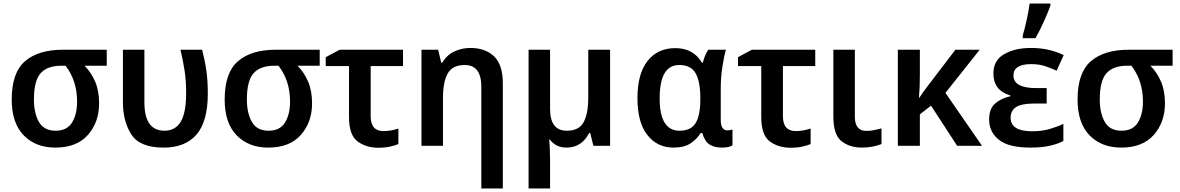

<svg xmlns="http://www.w3.org/2000/svg" viewBox="-20 -821 6644 1081"><path d="M538 -239Q538 -310 515.5 -362Q493 -414 456 -451H581V-541H334Q196 -541 121 -476.5Q46 -412 46 -261Q46 -128 113.5 -59Q181 10 291 10Q412 10 475 -61.5Q538 -133 538 -239ZM171 -261Q171 -366 208.5 -408.5Q246 -451 326 -451H349Q414 -367 414 -249Q414 -177 385.5 -131Q357 -85 293 -85Q228 -85 199.5 -134Q171 -183 171 -261Z M901 10Q1023 10 1086.5 -63.5Q1150 -137 1150 -294Q1150 -366 1142 -422.5Q1134 -479 1118 -541H996Q1011 -478 1019.5 -422Q1028 -366 1028 -298Q1028 -186 997.5 -135.5Q967 -85 906 -85Q793 -85 793 -245V-541H672V-246Q672 -138 719.5 -64Q767 10 901 10Z M1737 -239Q1737 -310 1714.5 -362Q1692 -414 1655 -451H1780V-541H1533Q1395 -541 1320 -476.5Q1245 -412 1245 -261Q1245 -128 1312.5 -59Q1380 10 1490 10Q1611 10 1674 -61.5Q1737 -133 1737 -239ZM1370 -261Q1370 -366 1407.5 -408.5Q1445 -451 1525 -451H1548Q1613 -367 1613 -249Q1613 -177 1584.5 -131Q1556 -85 1492 -85Q1427 -85 1398.5 -134Q1370 -183 1370 -261Z M2249 -541H1892L1814 -499V-449H1945V-163Q1945 -60 1993.5 -24.5Q2042 11 2112 11Q2146 11 2175.5 4.5Q2205 -2 2223 -10V-97Q2179 -83 2139 -83Q2067 -83 2067 -167V-449H2249Z M2628 -551Q2580 -551 2537.5 -531Q2495 -511 2471 -469H2464L2447 -541H2353V0H2474V-268Q2474 -359 2500.5 -407Q2527 -455 2597 -455Q2690 -455 2690 -332V240H2811V-352Q2811 -456 2762 -503.5Q2713 -551 2628 -551Z M3415 -541H3292V-272Q3292 -181 3266 -133Q3240 -85 3171 -85Q3077 -85 3077 -208V-541H2956V240H3077V84Q3077 50 3075.5 16Q3074 -18 3072 -35H3076Q3110 10 3169 10Q3255 10 3297 -72H3303L3321 0H3415Z M3772 10Q3832 10 3868 -14Q3904 -38 3925 -72H3934Q3947 -26 3974 -8Q4001 10 4044 10Q4085 10 4104 -3V-92Q4091 -87 4077 -87Q4038 -87 4038 -144V-326Q4038 -385 4047.5 -446.5Q4057 -508 4067 -541H3968Q3957 -526 3949 -505.5Q3941 -485 3937 -468H3932Q3884 -550 3782 -550Q3683 -550 3626 -478Q3569 -406 3569 -268Q3569 -131 3625 -60.5Q3681 10 3772 10ZM3806 -85Q3694 -85 3694 -267Q3694 -455 3804 -455Q3871 -455 3897 -407.5Q3923 -360 3923 -269V-263Q3923 -171 3896.5 -128Q3870 -85 3806 -85Z M4570 -541H4213L4135 -499V-449H4266V-163Q4266 -60 4314.5 -24.5Q4363 11 4433 11Q4467 11 4496.5 4.5Q4526 -2 4544 -10V-97Q4500 -83 4460 -83Q4388 -83 4388 -167V-449H4570Z M4793 -541H4672V-164Q4672 -62 4718 -26Q4764 10 4833 10Q4866 10 4895 4Q4924 -2 4943 -10V-98Q4924 -93 4902 -88.5Q4880 -84 4858 -84Q4793 -84 4793 -164Z M5496 -541H5359L5205 -339Q5192 -322 5179.5 -305Q5167 -288 5157 -272H5154Q5159 -327 5159 -400V-541H5035V0H5159V-177L5222 -226L5369 0H5509L5303 -298Z M5873 -325H5815Q5686 -325 5686 -396Q5686 -460 5786 -460Q5829 -460 5862.5 -449Q5896 -438 5929 -423L5969 -511Q5929 -530 5884 -540.5Q5839 -551 5784 -551Q5694 -551 5633.5 -516Q5573 -481 5573 -408Q5573 -311 5668 -284V-279Q5615 -267 5582 -237.5Q5549 -208 5549 -148Q5549 -78 5604 -34Q5659 10 5781 10Q5844 10 5889 0Q5934 -10 5967 -27V-124Q5935 -108 5891 -95Q5847 -82 5792 -82Q5670 -82 5670 -158Q5670 -198 5700.5 -218Q5731 -238 5802 -238H5873ZM5738 -606H5810Q5835 -650 5858 -701.5Q5881 -753 5894 -789V-801H5777Q5772 -761 5760.5 -709Q5749 -657 5738 -620Z M6539 -239Q6539 -310 6516.5 -362Q6494 -414 6457 -451H6582V-541H6335Q6197 -541 6122 -476.5Q6047 -412 6047 -261Q6047 -128 6114.5 -59Q6182 10 6292 10Q6413 10 6476 -61.5Q6539 -133 6539 -239ZM6172 -261Q6172 -366 6209.5 -408.5Q6247 -451 6327 -451H6350Q6415 -367 6415 -249Q6415 -177 6386.5 -131Q6358 -85 6294 -85Q6229 -85 6200.5 -134Q6172 -183 6172 -261Z"/></svg>

Font: Noto Sans Display Medium
Style: Regular
Weight: 500
Designer: Monotype Design Team
Foundry: Monotype Imaging Inc.
Version: Version 1.900